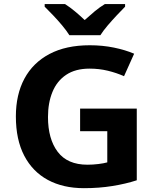

<svg xmlns="http://www.w3.org/2000/svg" viewBox="-20 -934 786 963"><path d="M483.4 -757.3H328.1Q314 -779.8 292 -806.2Q270 -832.5 246.3 -857.4Q222.7 -882.3 204.1 -900.4V-913.6H306.2Q332 -897 355.7 -877.2Q379.4 -857.4 404.8 -833.5Q431.2 -857.4 455.6 -877.7Q480 -897.9 505.9 -913.6H607.4V-900.4Q589.8 -882.8 566.2 -857.7Q542.5 -832.5 520 -806.2Q497.6 -779.8 483.4 -757.3ZM381.8 -275.9V-389.2H666V-29.8Q610.4 -11.7 543.7 -1Q477.1 9.8 400.9 9.8Q296.4 9.8 219.7 -31.7Q143.1 -73.2 101.3 -153.6Q59.6 -233.9 59.6 -350.1Q59.6 -459.5 102.5 -539.6Q145.5 -619.6 228.3 -663.3Q311 -707 430.2 -707Q494.1 -707 551.3 -695.3Q608.4 -683.6 652.8 -664.6L602.1 -551.8Q564 -568.8 520.5 -579.3Q477.1 -589.8 429.2 -589.8Q358.4 -589.8 312 -558.8Q265.6 -527.8 243.2 -473.1Q220.7 -418.5 220.7 -347.2Q220.7 -236.8 269.5 -172.4Q318.4 -107.9 418.5 -107.9Q445.8 -107.9 473.4 -111.3Q501 -114.7 518.1 -119.6V-275.9Z"/></svg>

Font: Lunasima
Style: Bold
Weight: 700
Designer: The DocRepair Project, Monotype Design Team
Foundry: Google
Version: Version 2.009